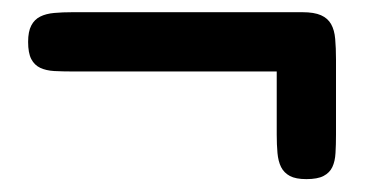

<svg xmlns="http://www.w3.org/2000/svg" viewBox="-20 -403 608 310"><path d="M25.4 -335.4Q25.4 -352.1 30.5 -361.8Q35.6 -371.6 44.9 -376.2Q54.2 -380.9 67.6 -382.1Q81.1 -383.3 97.2 -383.3H468.3Q487.3 -383.3 498.3 -378.4Q509.3 -373.5 514.6 -364Q520 -354.5 521.2 -340.1Q522.5 -325.7 522.5 -306.6V-185.5Q522.5 -169.4 521.7 -156Q521 -142.6 516.6 -133.3Q512.2 -124 502.4 -118.9Q492.7 -113.8 474.6 -113.8Q457.5 -113.8 448 -118.9Q438.5 -124 433.8 -133.3Q429.2 -142.6 428 -156Q426.8 -169.4 426.8 -185.5V-287.6H97.2Q81.1 -287.6 67.6 -288.3Q54.2 -289.1 44.9 -293.5Q35.6 -297.9 30.5 -307.6Q25.4 -317.4 25.4 -335.4Z"/></svg>

Font: Corben
Style: Bold
Weight: 700
Designer: vernon adams
Foundry: vernon adams
Version: Version 1.101; ttfautohint (v1.6)